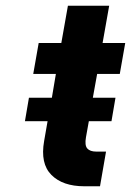

<svg xmlns="http://www.w3.org/2000/svg" viewBox="-20 -650 457 670"><path d="M81 -309H161L175 -392H96L115 -500H194L217 -630H361L338 -500H417L398 -392H319L304 -309H383L369 -227H290L280 -171Q275 -143 284.5 -132Q294 -121 316 -121H350L329 0H274Q199 0 159.5 -39.5Q120 -79 134 -158L146 -227H67Z"/></svg>

Font: Overused Grotesk
Style: Bold Italic
Weight: 700
Italic angle: -10°
Version: Version 0.003